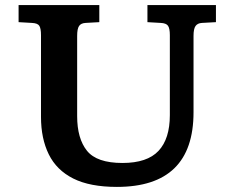

<svg xmlns="http://www.w3.org/2000/svg" viewBox="-20 -720 919 754"><path d="M439 14Q333 14 267.5 -19Q202 -52 171.5 -114Q141 -176 141 -261V-582Q141 -608 134.5 -618.5Q128 -629 105 -630L53 -633V-700H370V-633L316 -630Q298 -629 290.5 -618Q283 -607 283 -579V-264Q283 -176 321.5 -128Q360 -80 461 -80Q558 -80 602.5 -127.5Q647 -175 647 -268V-582Q647 -608 640 -618.5Q633 -629 611 -630L559 -633V-700H828V-633L773 -630Q756 -629 748 -618Q740 -607 740 -579V-279Q740 14 439 14Z"/></svg>

Font: Literata 7pt SemiBold
Style: Regular
Weight: 600
Designer: Latin by Veronika Burian and Jose Scaglione. Greek by Irene Vlachou. Cyrillic by Vera Evstafieva.
Foundry: TypeTogether
Version: Version 3.002